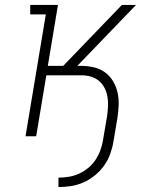

<svg xmlns="http://www.w3.org/2000/svg" viewBox="-20 -550 640 775"><path d="M216 205V167Q237 167 258 163.5Q279 160 299 151Q319 142 336.5 127.5Q354 113 366 94.5Q378 76 385.5 55.5Q393 35 396 14L412 -80Q415 -100 416 -119.5Q417 -139 414 -158Q411 -177 402.5 -194Q394 -211 380 -223Q366 -235 347.5 -240.5Q329 -246 310 -246H167L126 0H83L165 -492H102V-530H214L173 -284H235L472 -530H529L292 -284H310Q335 -284 360 -278Q385 -272 404.5 -257.5Q424 -243 436.5 -222Q449 -201 454.5 -176.5Q460 -152 459 -126Q458 -100 454 -74L438 21Q434 46 425 71Q416 96 400.5 118Q385 140 363.5 157.5Q342 175 317.5 186Q293 197 267 201Q241 205 216 205Z"/></svg>

Font: Iosevka Curly Slab XLtEx
Style: Italic
Weight: 200
Width: 7
Italic angle: -9°
Monospace: yes
Designer: Belleve Invis
Foundry: Belleve Invis
Version: Version 11.1.0; ttfautohint (v1.8.3)